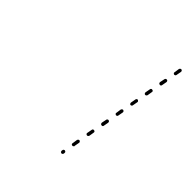

<svg xmlns="http://www.w3.org/2000/svg" viewBox="-133 -689 815 822"><g transform="rotate(30 275.0 -277.5)"><path d="M267 0Q267 1 267 3Q268 4 269 5Q270 6 271 7Q274 8 277 7Q280 6 281 3L283 -1Q283 -2 283 -4Q284 -5 283 -7Q282 -8 281 -9Q280 -10 279 -11Q276 -12 273 -11Q270 -10 269 -7L267 -3Q267 -2 267 0ZM291 -49Q292 -46 295 -45Q297 -45 298 -44Q300 -44 301 -45Q302 -45 304 -46Q305 -47 305 -49L315 -70Q316 -72 315 -75Q314 -78 311 -80Q310 -80 309 -80Q307 -80 306 -80Q304 -79 303 -78Q302 -77 301 -76L292 -55Q290 -52 291 -49ZM323 -121Q323 -120 324 -118Q324 -117 325 -116Q326 -115 328 -114Q330 -113 333 -114Q336 -115 338 -118L347 -138Q348 -140 348 -141Q348 -143 348 -144Q347 -145 346 -147Q345 -148 344 -148Q341 -150 338 -149Q335 -148 334 -145L324 -124Q323 -123 323 -121ZM356 -190Q355 -188 356 -187Q357 -186 358 -184Q359 -183 360 -183Q363 -181 366 -182Q369 -183 370 -186L380 -207Q380 -208 380 -210Q380 -211 380 -213Q379 -214 378 -215Q377 -216 376 -217Q373 -218 370 -217Q367 -216 366 -213L356 -193Q356 -191 356 -190ZM388 -259Q388 -257 388 -256Q389 -254 390 -253Q391 -252 392 -251Q395 -250 398 -251Q401 -252 402 -255L412 -276Q413 -279 412 -282Q411 -284 408 -286Q405 -287 403 -286Q400 -285 398 -282L389 -261Q388 -260 388 -259ZM421 -324Q422 -321 424 -320Q427 -319 430 -320Q433 -321 434 -324L444 -345Q446 -347 444 -350Q443 -353 441 -355Q438 -356 435 -355Q432 -354 431 -351L421 -330Q420 -327 421 -324ZM453 -393Q454 -390 457 -389Q460 -388 462 -389Q465 -390 467 -393L476 -413Q478 -416 477 -419Q476 -422 473 -423Q470 -425 467 -424Q464 -423 463 -420L453 -399Q452 -396 453 -393ZM485 -462Q486 -459 489 -458Q492 -456 495 -457Q498 -458 499 -461L509 -482Q510 -485 509 -488Q508 -491 505 -492Q502 -493 499 -492Q497 -491 495 -488L485 -468Q484 -465 485 -462ZM517 -531Q518 -528 521 -526Q524 -525 527 -526Q530 -527 531 -530L541 -551Q542 -554 541 -557Q540 -559 537 -561Q535 -562 532 -561Q529 -560 527 -557L518 -536Q516 -534 517 -531Z"/></g></svg>

Font: FRB American Cursive Dashed Extralight
Style: Italic
Weight: 200
Italic angle: -25°
Version: Version 2.0;Modular Font Editor K font №1